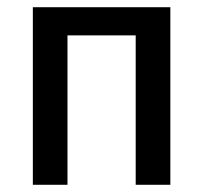

<svg xmlns="http://www.w3.org/2000/svg" viewBox="-20 -512 563 532"><path d="M71 0V-492H452V0H356V-414H167V0Z"/></svg>

Font: Nunito Sans 10pt Condensed SemiBold
Style: Regular
Weight: 600
Width: 3
Designer: Vernon Adams
Foundry: Vernon Adams
Version: Version 3.101;gftools[0.9.27]